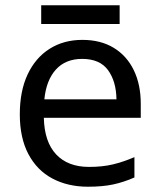

<svg xmlns="http://www.w3.org/2000/svg" viewBox="-20 -697 604 727"><path d="M292 -546Q361 -546 410.5 -516Q460 -486 486.5 -431.5Q513 -377 513 -304V-251H146Q148 -160 192.5 -112.5Q237 -65 317 -65Q368 -65 407.5 -74.5Q447 -84 489 -102V-25Q448 -7 408 1.5Q368 10 313 10Q237 10 178.5 -21Q120 -52 87.5 -113.5Q55 -175 55 -264Q55 -352 84.5 -415Q114 -478 167.5 -512Q221 -546 292 -546ZM291 -474Q228 -474 191.5 -433.5Q155 -393 148 -321H421Q420 -389 389 -431.5Q358 -474 291 -474ZM433 -677V-606H136V-677Z"/></svg>

Font: Noto Sans Vai
Style: Regular
Weight: 400
Designer: Monotype Design Team
Foundry: Monotype Imaging Inc.
Version: Version 2.001; ttfautohint (v1.8.4.7-5d5b)